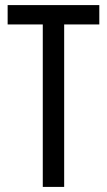

<svg xmlns="http://www.w3.org/2000/svg" viewBox="-20 -734 421 754"><path d="M232 0H148V-638H10V-714H370V-638H232Z"/></svg>

Font: Noto Sans Oriya ExtCond
Style: Regular
Weight: 400
Width: 2
Designer: Amélie Bonet and Sol Matas
Foundry: Google LLC
Version: Version 2.006; ttfautohint (v1.8.4.7-5d5b)